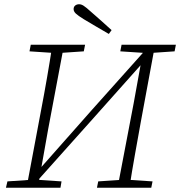

<svg xmlns="http://www.w3.org/2000/svg" viewBox="-20 -885 849 905"><path d="M8 0 15 -30 133 -38H149L270 -30L265 0ZM105 0 173 -362Q188 -440 201.5 -518Q215 -596 227 -674H282L207 -276L158 0ZM119 -643 125 -674H381L375 -643L257 -635H240ZM437 0 443 -30 561 -38H578L699 -30L693 0ZM534 0 610 -398 660 -674H711L644 -312Q630 -234 616 -156Q602 -78 590 0ZM547 -643 553 -674H809L803 -643L686 -635H669ZM144 -19V-75H155L415 -369L677 -662L678 -606H668L406 -312ZM506 -743 493 -725Q463 -742 433 -760Q403 -778 374 -795Q348 -811 337.5 -821Q327 -831 327 -842Q327 -853 334.5 -859Q342 -865 353 -865Q363 -865 374 -858Q385 -851 406 -832Q430 -811 455.5 -788.5Q481 -766 506 -743Z"/></svg>

Font: Source Serif 4 18pt Light
Style: Italic
Weight: 300
Italic angle: -12°
Designer: Frank Grießhammer
Foundry: Adobe Systems Incorporated
Version: Version 4.004;hotconv 1.0.116;makeotfexe 2.5.65601